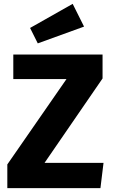

<svg xmlns="http://www.w3.org/2000/svg" viewBox="-20 -976 584 996"><path d="M357 -956 416 -838 176 -751 136 -831ZM512 -693V-569L211 -131H517L501 0H18V-123L325 -566H49V-693Z"/></svg>

Font: FiraGO
Style: Bold
Weight: 700
Designer: bBox Type
Foundry: bBox Type GmbH
Version: Version 1.001;PS 001.001;hotconv 1.0.88;makeotf.lib2.5.64775